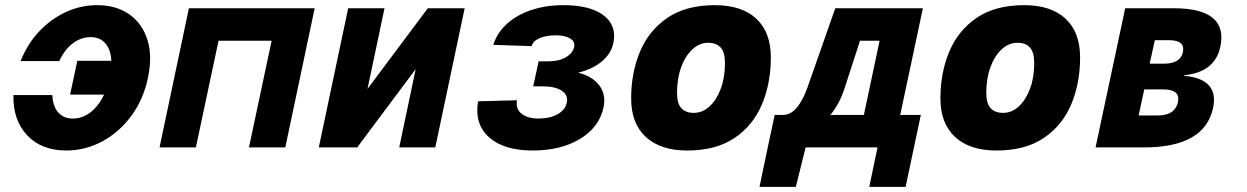

<svg xmlns="http://www.w3.org/2000/svg" viewBox="-20 -572 4840 745"><path d="M237 12Q141 12 85.5 -47Q30 -106 32 -203H183Q185 -160 205.5 -136Q226 -112 263 -112Q300 -112 331.5 -136.5Q363 -161 384 -205H252L280 -336H412Q410 -379 389 -403.5Q368 -428 331 -428Q296 -428 264 -405Q232 -382 210 -335H60Q86 -401 131.5 -449.5Q177 -498 235 -525Q293 -552 357 -552Q431 -552 481.5 -516.5Q532 -481 552 -417.5Q572 -354 554 -270Q537 -187 490 -123Q443 -59 377 -23.5Q311 12 237 12Z M599 0 713 -540H1201L1087 0H946L1034 -414H828L740 0Z M1217 0 1331 -540H1472L1406 -227L1640 -540H1783L1669 0H1529L1593 -304L1366 0Z M2047 12Q1935 12 1877.5 -39.5Q1820 -91 1835 -179L1986 -183Q1980 -150 2003.5 -131Q2027 -112 2070 -112Q2113 -112 2143 -128.5Q2173 -145 2179 -173Q2186 -202 2160.5 -219.5Q2135 -237 2087 -237H2049L2070 -334H2108Q2148 -334 2175 -349.5Q2202 -365 2208 -390Q2212 -411 2192 -423Q2172 -435 2136 -435Q2100 -435 2074 -424Q2048 -413 2043 -393L1894 -398Q1909 -445 1947 -479.5Q1985 -514 2041.5 -533Q2098 -552 2166 -552Q2270 -552 2322 -512.5Q2374 -473 2360 -405Q2351 -363 2314.5 -333Q2278 -303 2223 -290Q2279 -276 2305.5 -240.5Q2332 -205 2322 -156Q2306 -79 2231.5 -33.5Q2157 12 2047 12Z M2646 12Q2543 12 2486 -40.5Q2429 -93 2429 -190Q2429 -290 2463.5 -372Q2498 -454 2570 -503Q2642 -552 2754 -552Q2858 -552 2914.5 -499.5Q2971 -447 2971 -349Q2971 -249 2936.5 -167Q2902 -85 2830 -36.5Q2758 12 2646 12ZM2672 -134Q2706 -134 2733.5 -159.5Q2761 -185 2777 -228.5Q2793 -272 2793 -327Q2793 -369 2776.5 -387.5Q2760 -406 2728 -406Q2694 -406 2666.5 -380.5Q2639 -355 2623 -311Q2607 -267 2607 -212Q2607 -170 2624 -152Q2641 -134 2672 -134Z M2959 0 2986 -126H3017Q3048 -126 3071.5 -154Q3095 -182 3113 -232L3221 -540H3561L3473 -126H3553L3494 153H3353L3385 0H3106L3068 153H2927L2959 0ZM3257 -229Q3238 -170 3202 -126H3332L3393 -414H3317Z M3846 12Q3743 12 3686 -40.5Q3629 -93 3629 -190Q3629 -290 3663.5 -372Q3698 -454 3770 -503Q3842 -552 3954 -552Q4058 -552 4114.5 -499.5Q4171 -447 4171 -349Q4171 -249 4136.5 -167Q4102 -85 4030 -36.5Q3958 12 3846 12ZM3872 -134Q3906 -134 3933.5 -159.5Q3961 -185 3977 -228.5Q3993 -272 3993 -327Q3993 -369 3976.5 -387.5Q3960 -406 3928 -406Q3894 -406 3866.5 -380.5Q3839 -355 3823 -311Q3807 -267 3807 -212Q3807 -170 3824 -152Q3841 -134 3872 -134Z M4231 0 4346 -540H4534Q4747 -540 4715 -390Q4694 -292 4575 -280L4574 -278Q4711 -266 4687 -153Q4654 0 4419 0ZM4441 -325H4497Q4560 -325 4570 -370Q4579 -416 4517 -416H4461ZM4398 -124H4473Q4539 -124 4551 -176Q4560 -225 4495 -225H4420Z"/></svg>

Font: Geist Mono Black
Style: Italic
Weight: 900
Italic angle: -12°
Monospace: yes
Designer: Basement.studio, Andrés Briganti, Mateo Zaragoza
Foundry: Basement.studio, Vercel, Andrés Briganti, Guido Ferreyra, Mateo Zaragoza
Version: Version 1.500; ttfautohint (v1.8.4.7-5d5b)